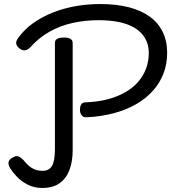

<svg xmlns="http://www.w3.org/2000/svg" viewBox="-20 -914 873 951"><path d="M409 -333Q392 -332 384 -343.5Q376 -355 376 -370Q376 -385 381.5 -395.5Q387 -406 402 -407Q462 -409 510.5 -421.5Q559 -434 597.5 -455.5Q636 -477 662.5 -506.5Q689 -536 703 -573Q717 -610 717 -652Q717 -693 699 -724Q681 -755 648.5 -775Q616 -795 570.5 -804.5Q525 -814 470 -814Q402 -814 340.5 -800.5Q279 -787 227 -758Q175 -729 133 -683Q121 -669 108 -665.5Q95 -662 79 -672Q63 -684 60.5 -697Q58 -710 70 -726Q101 -769 145 -800Q189 -831 242 -852Q295 -873 354.5 -883.5Q414 -894 477 -894Q557 -894 618.5 -878Q680 -862 722 -831.5Q764 -801 786 -755.5Q808 -710 808 -652Q808 -598 790 -550.5Q772 -503 737.5 -464.5Q703 -426 654.5 -398Q606 -370 544.5 -353.5Q483 -337 409 -333ZM190 17Q148 17 116 0Q84 -17 63 -39.5Q42 -62 33 -77Q21 -94 22 -108.5Q23 -123 42 -133Q59 -144 71 -139.5Q83 -135 97 -120Q111 -103 124.5 -91.5Q138 -80 154.5 -74Q171 -68 191 -68Q224 -68 238 -93Q252 -118 252 -175V-701Q252 -715 263 -721.5Q274 -728 296 -728Q318 -728 329 -721.5Q340 -715 340 -701V-170Q340 -114 324 -72Q308 -30 275 -6.5Q242 17 190 17Z"/></svg>

Font: Playwrite HR Lijeva
Style: Regular
Weight: 400
Designer: Veronika Burian, José Scaglione
Foundry: TypeTogether
Version: Version 1.002